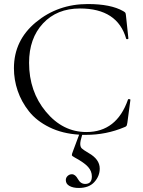

<svg xmlns="http://www.w3.org/2000/svg" viewBox="-20 -656 709 951"><path d="M614 -163Q615 -166 620.5 -165Q626 -164 626 -162L611 -49Q609 -37 607 -33Q605 -29 596 -26Q506 12 406 12H387Q377 44 377.5 58Q378 72 385 79Q392 86 419 102Q474 133 474 179Q474 216 447.5 245.5Q421 275 370 275Q342 275 324 265Q306 255 306 236Q306 224 315 215.5Q324 207 336 207Q353 207 366 231Q379 255 402 255Q435 255 435 218Q435 192 416.5 171Q398 150 350 124Q337 117 336 113Q335 109 341 94Q354 61 372 11Q289 6 225 -25.5Q161 -57 123.5 -104.5Q86 -152 67.5 -206.5Q49 -261 49 -318Q49 -456 158 -546Q267 -636 415 -636Q529 -636 590 -601Q599 -596 601 -592.5Q603 -589 604 -578L616 -465Q616 -463 611 -462Q606 -461 605 -464Q562 -614 376 -614Q262 -614 193 -540Q124 -466 124 -345Q124 -203 207.5 -102.5Q291 -2 408 -2Q558 -2 614 -163Z"/></svg>

Font: Cormorant
Style: Regular
Weight: 400
Designer: Christian Thalmann (Catharsis Fonts)
Version: Version 1.000;PS 001.000;hotconv 1.0.70;makeotf.lib2.5.58329